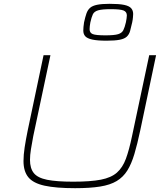

<svg xmlns="http://www.w3.org/2000/svg" viewBox="-20 -977 875 1005"><path d="M373 8Q273 8 213.5 -5Q154 -18 128.5 -49Q103 -80 103 -134Q103 -166 109 -205.5Q115 -245 125 -294L208 -688H244L154 -264Q147 -227 142 -196Q137 -165 137 -140Q137 -96 157 -71Q177 -46 226.5 -36Q276 -26 363 -26Q454 -26 508 -36.5Q562 -47 592 -73.5Q622 -100 639 -146Q656 -192 671 -264L761 -688H797L714 -294Q699 -223 683.5 -171Q668 -119 646.5 -84.5Q625 -50 591 -29.5Q557 -9 504 -0.5Q451 8 373 8ZM538 -764Q489 -764 462.5 -770Q436 -776 426 -787.5Q416 -799 416 -817Q416 -823 417 -836.5Q418 -850 420 -860Q426 -888 432.5 -906.5Q439 -925 451.5 -936Q464 -947 488.5 -952Q513 -957 554 -957Q603 -957 629.5 -951.5Q656 -946 666.5 -934Q677 -922 677 -904Q677 -900 676 -887Q675 -874 672 -860Q666 -833 661 -815Q656 -797 644 -785.5Q632 -774 607 -769Q582 -764 538 -764ZM532 -792Q578 -792 598 -798Q618 -804 625.5 -819Q633 -834 639 -860Q641 -871 642.5 -880Q644 -889 644 -896Q644 -915 627 -922Q610 -929 560 -929Q515 -929 494 -923Q473 -917 466 -902Q459 -887 453 -860Q451 -850 450 -840.5Q449 -831 449 -824Q449 -805 465.5 -798.5Q482 -792 532 -792Z"/></svg>

Font: Saira Expanded Thin
Style: Italic
Weight: 250
Width: 7
Italic angle: -12°
Designer: Hector Gatti with collaboration of the Omnibus-Type team
Foundry: Omnibus-Type
Version: Version 1.101